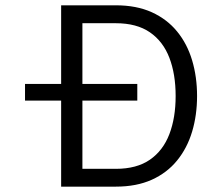

<svg xmlns="http://www.w3.org/2000/svg" viewBox="-20 -696 818 716"><path d="M492 -383.1H73.3V-320.9H492ZM714.9 -338Q714.9 -409.2 696.5 -470.9Q678.1 -532.6 640.5 -578.5Q603 -624.5 546 -650.4Q488.9 -676.2 412 -676.2H208V0H412Q488.9 0 546 -25.7Q603 -51.4 640.5 -97.6Q678.1 -143.8 696.5 -205.3Q714.9 -266.8 714.9 -338ZM635 -338Q635 -256.8 611.6 -195.7Q588.2 -134.5 539 -100.4Q489.8 -66.4 412 -66.4H287.3V-609.4H412Q489.8 -609.4 539 -575.5Q588.2 -541.6 611.6 -480.6Q635 -419.6 635 -338Z"/></svg>

Font: Estedad-FD VF
Style: Regular
Weight: 100
Designer: Amin Abedi
Version: Version 7.3